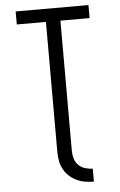

<svg xmlns="http://www.w3.org/2000/svg" viewBox="-62 -778 650 1043"><g transform="rotate(-5 262.5 -256.0)"><path d="M407 223Q383 223 359 219Q335 215 313 204.5Q291 194 273 177.5Q255 161 243.5 139.5Q232 118 227.5 94Q223 70 223 46V-664H64V-735H461V-664H302V46Q302 67 308 88Q314 109 329 124Q344 139 365 145.5Q386 152 407 152Z"/></g></svg>

Font: Iosevka Pride
Style: Regular
Weight: 400
Monospace: yes
Designer: Belleve Invis
Foundry: Belleve Invis
Version: Version 30.3.1; ttfautohint (v1.8.4)